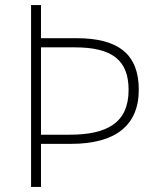

<svg xmlns="http://www.w3.org/2000/svg" viewBox="-20 -734 620 754"><path d="M525 -382C525 -520 446 -584 281 -584H141V-714H102V0H141V-169H258C432 -169 525 -240 525 -382ZM253 -205H141V-548H274C420 -548 485 -498 485 -381C485 -249 397 -205 253 -205Z"/></svg>

Font: Noto Sans Cherokee ExtraLight
Style: Regular
Weight: 200
Designer: Monotype Design Team
Foundry: Monotype Imaging Inc.
Version: Version 2.001